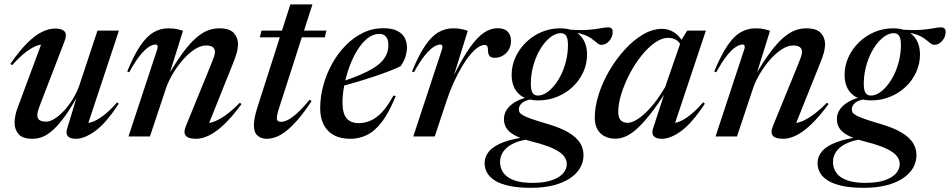

<svg xmlns="http://www.w3.org/2000/svg" viewBox="-20 -636 4428 895"><path d="M292.5 -35 342.5 -199.5 347 -197Q313 -137 284.5 -97Q256 -57 230.5 -33.2Q205 -9.5 181 0.8Q157 11 132 11Q85.5 11 66.8 -10.5Q48 -32 48 -64.5Q48 -80 51.8 -98.5Q55.5 -117 63 -136L180 -451L197 -427.5Q181 -431.5 158.5 -425.2Q136 -419 105.8 -397.2Q75.5 -375.5 36.5 -332L28.5 -338.5Q69.5 -398 105.8 -434.2Q142 -470.5 174.8 -486.8Q207.5 -503 236.5 -503Q269 -503 281 -489.2Q293 -475.5 281 -444L167 -148Q160.5 -131.5 157.2 -119.5Q154 -107.5 154 -99.5Q154 -83 164.5 -76Q175 -69 194.5 -69Q214 -69 236.5 -83.8Q259 -98.5 281 -122.8Q303 -147 321 -177Q339 -207 349.5 -237L434.5 -493.5H534.5L385 -42.5L368 -62.5Q384.5 -59.5 407.8 -67Q431 -74.5 460.8 -96.5Q490.5 -118.5 526 -159L533.5 -152.5Q474 -61.5 423.8 -25.2Q373.5 11 333.5 11Q307 11 296.5 -0.8Q286 -12.5 292.5 -35Z M582 -299 573 -303Q604.5 -379.5 634.5 -423.5Q664.5 -467.5 696.5 -485.8Q728.5 -504 764.5 -504Q778.5 -504 789.5 -502.8Q800.5 -501.5 810.8 -499Q821 -496.5 833 -492.5L765.5 -276.5L759.5 -277Q799 -344.5 831.5 -388.8Q864 -433 892.8 -458.2Q921.5 -483.5 948 -493.8Q974.5 -504 1002 -504Q1049.5 -504 1069.5 -482.5Q1089.5 -461 1089.5 -430Q1089.5 -412.5 1084 -391Q1078.5 -369.5 1061 -327.5L946.5 -42L929 -62Q946.5 -59.5 970.2 -66.5Q994 -73.5 1026 -95Q1058 -116.5 1098.5 -157.5L1105.5 -150.5Q1063 -92.5 1025.5 -56.8Q988 -21 955.2 -5Q922.5 11 894.5 11Q858.5 11 846.2 -3.2Q834 -17.5 846.5 -48.5L959.5 -325Q972.5 -356.5 977.2 -370.5Q982 -384.5 982 -393.5Q982 -408 972.2 -416Q962.5 -424 941 -424Q914.5 -424 886 -405Q857.5 -386 831.5 -356Q805.5 -326 785.5 -292Q765.5 -258 755 -228L679 0H579L714 -409.5Q716 -417 714.2 -422.8Q712.5 -428.5 705 -428.5Q692.5 -428.5 675 -418Q657.5 -407.5 634.5 -379.8Q611.5 -352 582 -299Z M1191 -462 1199 -493.5H1501.5L1494 -462ZM1283 -139Q1278 -123.5 1275.2 -113.5Q1272.5 -103.5 1271.5 -97Q1270.5 -90.5 1270.5 -86Q1270.5 -76 1275.8 -72Q1281 -68 1291 -68Q1303 -68 1320.8 -76.5Q1338.5 -85 1364 -107.5Q1389.5 -130 1423.5 -171.5L1432.5 -165Q1396.5 -110.5 1366.2 -76Q1336 -41.5 1310.5 -22.5Q1285 -3.5 1263.2 3.8Q1241.5 11 1223 11Q1198 11 1180.8 -3.5Q1163.5 -18 1163.5 -53Q1163.5 -65.5 1167 -86.5Q1170.5 -107.5 1183.5 -147L1333.5 -615.5H1436.5Z M1748.5 -478Q1719 -478 1692.8 -457Q1666.5 -436 1645.2 -401.2Q1624 -366.5 1608.5 -324Q1593 -281.5 1584.8 -238.5Q1576.5 -195.5 1576.5 -159Q1576.5 -107 1595.8 -84.5Q1615 -62 1652 -62Q1679.5 -62 1706.2 -73.2Q1733 -84.5 1759.8 -112.2Q1786.5 -140 1813.5 -190L1825 -189Q1793 -110 1759.2 -66.5Q1725.5 -23 1689.2 -6Q1653 11 1613 11Q1567.5 11 1536.2 -6Q1505 -23 1488.8 -55Q1472.5 -87 1472.5 -131.5Q1472.5 -183.5 1486.8 -236.5Q1501 -289.5 1527.2 -337.5Q1553.5 -385.5 1590 -423Q1626.5 -460.5 1671 -482.5Q1715.5 -504.5 1766 -504.5Q1806.5 -504.5 1830.8 -492.5Q1855 -480.5 1866 -460.2Q1877 -440 1877 -416Q1877 -393 1869.5 -370Q1862 -347 1847 -327Q1826.5 -317 1794.2 -304.5Q1762 -292 1723 -279Q1684 -266 1641.8 -253.5Q1599.5 -241 1558.5 -230.5L1561.5 -251.5Q1617 -269.5 1656.5 -286.2Q1696 -303 1722 -319.5Q1748 -336 1763 -353.2Q1778 -370.5 1784.2 -388.8Q1790.5 -407 1790.5 -426.5Q1790.5 -443 1785.5 -454.5Q1780.5 -466 1771.2 -472Q1762 -478 1748.5 -478Z M2041.5 -409.5Q2043.5 -417 2041.8 -422.8Q2040 -428.5 2032.5 -428.5Q2020 -428.5 2002.5 -418Q1985 -407.5 1962 -379.8Q1939 -352 1909.5 -299L1900.5 -303Q1932 -379.5 1962 -423.5Q1992 -467.5 2024 -485.8Q2056 -504 2092 -504Q2106 -504 2117 -502.8Q2128 -501.5 2138.2 -499Q2148.5 -496.5 2160.5 -492.5L2089 -262.5L2087 -267.5Q2133 -362 2169.5 -413.2Q2206 -464.5 2237.2 -484.5Q2268.5 -504.5 2298.5 -504.5Q2331 -504.5 2346.5 -488.5Q2362 -472.5 2362 -446Q2362 -422.5 2351.8 -404.8Q2341.5 -387 2324.2 -376.8Q2307 -366.5 2287 -366.5Q2270 -366.5 2262.8 -374.2Q2255.5 -382 2255 -398.5Q2255 -415.5 2251 -421Q2247 -426.5 2239 -426.5Q2224.5 -426.5 2207.2 -414.5Q2190 -402.5 2170.8 -379.5Q2151.5 -356.5 2132.5 -324.2Q2113.5 -292 2095.2 -252Q2077 -212 2061.5 -165.5L2006.5 0H1906.5Z M2784 -427Q2775 -427 2766.8 -433Q2758.5 -439 2748.2 -447.8Q2738 -456.5 2722.5 -465.2Q2707 -474 2683.5 -479.8Q2660 -485.5 2625.5 -484.5L2620.5 -499Q2682.5 -494 2719.2 -496.8Q2756 -499.5 2777.8 -504Q2799.5 -508.5 2815 -508.5Q2825.5 -508.5 2830.8 -503.2Q2836 -498 2836 -487.5Q2836 -475.5 2831.8 -464.8Q2827.5 -454 2820.2 -445.5Q2813 -437 2803.5 -432Q2794 -427 2784 -427ZM2487.5 -190.5Q2506.5 -190.5 2526.2 -203Q2546 -215.5 2564.2 -238Q2582.5 -260.5 2596.8 -290.2Q2611 -320 2619.2 -354.8Q2627.5 -389.5 2627.5 -426.5Q2627.5 -457 2619 -469.2Q2610.5 -481.5 2594.5 -481.5Q2575 -481.5 2555.2 -469Q2535.5 -456.5 2517.2 -434Q2499 -411.5 2485 -381.8Q2471 -352 2462.8 -317.2Q2454.5 -282.5 2454.5 -245.5Q2454.5 -215 2462.8 -202.8Q2471 -190.5 2487.5 -190.5ZM2592 -504Q2633 -504 2660.5 -488.8Q2688 -473.5 2702.2 -446.2Q2716.5 -419 2716.5 -382.5Q2716.5 -338 2698.5 -299Q2680.5 -260 2649.2 -230.8Q2618 -201.5 2577 -184.8Q2536 -168 2489.5 -168Q2449 -168 2421.2 -182.2Q2393.5 -196.5 2379.2 -223.2Q2365 -250 2365 -286.5Q2365 -330 2382.8 -369Q2400.5 -408 2431.8 -438.5Q2463 -469 2504 -486.5Q2545 -504 2592 -504ZM2455 239.5Q2397 239.5 2356 231Q2315 222.5 2289 206.8Q2263 191 2251 170Q2239 149 2239 124Q2239 94 2260 69Q2281 44 2328.8 26.2Q2376.5 8.5 2456 -0.5H2491V9.5Q2444.5 10.5 2410.5 19.5Q2376.5 28.5 2354.5 43.5Q2332.5 58.5 2321.8 77.5Q2311 96.5 2311 118.5Q2311 147 2326.2 169Q2341.5 191 2374.8 203.8Q2408 216.5 2462.5 216.5Q2516.5 216.5 2552 204.2Q2587.5 192 2604.8 172Q2622 152 2622 129.5Q2622 113 2613.5 98.8Q2605 84.5 2586.2 71.8Q2567.5 59 2537 47.2Q2506.5 35.5 2462.5 24.5Q2408.5 10.5 2379.8 -5.2Q2351 -21 2340 -39.8Q2329 -58.5 2329 -81Q2329 -105.5 2343.2 -126.2Q2357.5 -147 2385 -162.5Q2412.5 -178 2451 -185.5L2461 -174Q2428 -169 2413.2 -155.8Q2398.5 -142.5 2398.5 -126.5Q2398.5 -118.5 2402.2 -112Q2406 -105.5 2418.8 -98.2Q2431.5 -91 2457.5 -81.8Q2483.5 -72.5 2528 -59.5Q2592 -41 2629.5 -18.8Q2667 3.5 2683.5 29.8Q2700 56 2700 87.5Q2700 119.5 2683.8 147.2Q2667.5 175 2636 195.8Q2604.5 216.5 2559 228Q2513.5 239.5 2455 239.5Z M3023.5 -35 3083 -218 3091 -217.5Q3046.5 -149 3011.5 -104.5Q2976.5 -60 2948 -34.8Q2919.5 -9.5 2895.2 0.5Q2871 10.5 2848 10.5Q2820 10.5 2798.2 -0.8Q2776.5 -12 2764.5 -33.8Q2752.5 -55.5 2752.5 -87.5Q2752.5 -138 2770.5 -195Q2788.5 -252 2820 -306Q2851.5 -360 2891.8 -404.2Q2932 -448.5 2976.8 -475Q3021.5 -501.5 3066.5 -501.5Q3096.5 -501.5 3122 -485.2Q3147.5 -469 3166.5 -435.5L3158 -418Q3147.5 -440.5 3131.8 -450Q3116 -459.5 3095 -459.5Q3064 -459.5 3031.5 -436.2Q2999 -413 2968.5 -374.5Q2938 -336 2914.2 -290Q2890.5 -244 2876.2 -198.2Q2862 -152.5 2862 -114.5Q2862 -87 2873.8 -75.2Q2885.5 -63.5 2905.5 -63.5Q2919.5 -63.5 2938 -72.5Q2956.5 -81.5 2979.2 -101Q3002 -120.5 3027.5 -152.2Q3053 -184 3080.5 -230L3156.5 -449.5L3183.5 -493.5H3270.5L3120.5 -44L3109 -62.5Q3125 -60.5 3147.2 -69.2Q3169.5 -78 3197.5 -100Q3225.5 -122 3258 -159.5L3265.5 -152.5Q3206 -62 3155.8 -25.5Q3105.5 11 3065 11Q3038.5 11 3027.5 -1.2Q3016.5 -13.5 3023.5 -35Z M3318.5 -299 3309.5 -303Q3341 -379.5 3371 -423.5Q3401 -467.5 3433 -485.8Q3465 -504 3501 -504Q3515 -504 3526 -502.8Q3537 -501.5 3547.2 -499Q3557.5 -496.5 3569.5 -492.5L3502 -276.5L3496 -277Q3535.5 -344.5 3568 -388.8Q3600.5 -433 3629.2 -458.2Q3658 -483.5 3684.5 -493.8Q3711 -504 3738.5 -504Q3786 -504 3806 -482.5Q3826 -461 3826 -430Q3826 -412.5 3820.5 -391Q3815 -369.5 3797.5 -327.5L3683 -42L3665.5 -62Q3683 -59.5 3706.8 -66.5Q3730.5 -73.5 3762.5 -95Q3794.5 -116.5 3835 -157.5L3842 -150.5Q3799.5 -92.5 3762 -56.8Q3724.5 -21 3691.8 -5Q3659 11 3631 11Q3595 11 3582.8 -3.2Q3570.5 -17.5 3583 -48.5L3696 -325Q3709 -356.5 3713.8 -370.5Q3718.5 -384.5 3718.5 -393.5Q3718.5 -408 3708.8 -416Q3699 -424 3677.5 -424Q3651 -424 3622.5 -405Q3594 -386 3568 -356Q3542 -326 3522 -292Q3502 -258 3491.5 -228L3415.5 0H3315.5L3450.5 -409.5Q3452.5 -417 3450.8 -422.8Q3449 -428.5 3441.5 -428.5Q3429 -428.5 3411.5 -418Q3394 -407.5 3371 -379.8Q3348 -352 3318.5 -299Z M4336 -427Q4327 -427 4318.8 -433Q4310.5 -439 4300.2 -447.8Q4290 -456.5 4274.5 -465.2Q4259 -474 4235.5 -479.8Q4212 -485.5 4177.5 -484.5L4172.5 -499Q4234.5 -494 4271.2 -496.8Q4308 -499.5 4329.8 -504Q4351.5 -508.5 4367 -508.5Q4377.5 -508.5 4382.8 -503.2Q4388 -498 4388 -487.5Q4388 -475.5 4383.8 -464.8Q4379.5 -454 4372.2 -445.5Q4365 -437 4355.5 -432Q4346 -427 4336 -427ZM4039.5 -190.5Q4058.5 -190.5 4078.2 -203Q4098 -215.5 4116.2 -238Q4134.5 -260.5 4148.8 -290.2Q4163 -320 4171.2 -354.8Q4179.5 -389.5 4179.5 -426.5Q4179.5 -457 4171 -469.2Q4162.5 -481.5 4146.5 -481.5Q4127 -481.5 4107.2 -469Q4087.5 -456.5 4069.2 -434Q4051 -411.5 4037 -381.8Q4023 -352 4014.8 -317.2Q4006.5 -282.5 4006.5 -245.5Q4006.5 -215 4014.8 -202.8Q4023 -190.5 4039.5 -190.5ZM4144 -504Q4185 -504 4212.5 -488.8Q4240 -473.5 4254.2 -446.2Q4268.5 -419 4268.5 -382.5Q4268.5 -338 4250.5 -299Q4232.5 -260 4201.2 -230.8Q4170 -201.5 4129 -184.8Q4088 -168 4041.5 -168Q4001 -168 3973.2 -182.2Q3945.5 -196.5 3931.2 -223.2Q3917 -250 3917 -286.5Q3917 -330 3934.8 -369Q3952.5 -408 3983.8 -438.5Q4015 -469 4056 -486.5Q4097 -504 4144 -504ZM4007 239.5Q3949 239.5 3908 231Q3867 222.5 3841 206.8Q3815 191 3803 170Q3791 149 3791 124Q3791 94 3812 69Q3833 44 3880.8 26.2Q3928.5 8.5 4008 -0.5H4043V9.5Q3996.5 10.5 3962.5 19.5Q3928.5 28.5 3906.5 43.5Q3884.5 58.5 3873.8 77.5Q3863 96.5 3863 118.5Q3863 147 3878.2 169Q3893.5 191 3926.8 203.8Q3960 216.5 4014.5 216.5Q4068.5 216.5 4104 204.2Q4139.5 192 4156.8 172Q4174 152 4174 129.5Q4174 113 4165.5 98.8Q4157 84.5 4138.2 71.8Q4119.5 59 4089 47.2Q4058.5 35.5 4014.5 24.5Q3960.5 10.5 3931.8 -5.2Q3903 -21 3892 -39.8Q3881 -58.5 3881 -81Q3881 -105.5 3895.2 -126.2Q3909.5 -147 3937 -162.5Q3964.5 -178 4003 -185.5L4013 -174Q3980 -169 3965.2 -155.8Q3950.5 -142.5 3950.5 -126.5Q3950.5 -118.5 3954.2 -112Q3958 -105.5 3970.8 -98.2Q3983.5 -91 4009.5 -81.8Q4035.5 -72.5 4080 -59.5Q4144 -41 4181.5 -18.8Q4219 3.5 4235.5 29.8Q4252 56 4252 87.5Q4252 119.5 4235.8 147.2Q4219.5 175 4188 195.8Q4156.5 216.5 4111 228Q4065.5 239.5 4007 239.5Z"/></svg>

Font: Newsreader 60pt Medium
Style: Italic
Weight: 500
Italic angle: -17°
Designer: Hugues Gentile
Foundry: Production Type
Version: Version 1.003